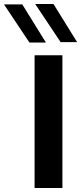

<svg xmlns="http://www.w3.org/2000/svg" viewBox="-89 -946 419 966"><path d="M225 -668V0H85V-668ZM59 -732 -69 -924H23L142 -732ZM216 -734 88 -926H180L299 -734Z"/></svg>

Font: Madhuban SemiBold
Style: Regular
Weight: 600
Designer: jaikishan Patel
Foundry: MagicType
Version: Version 1.000